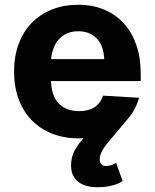

<svg xmlns="http://www.w3.org/2000/svg" viewBox="-20 -568 649 805"><path d="M309 12Q248 12 198 -8Q148 -28 112.5 -64.5Q77 -101 58 -153Q39 -205 39 -268Q39 -331 58 -383Q77 -435 112.5 -471.5Q148 -508 197.5 -528Q247 -548 308 -548Q368 -548 416 -528Q464 -508 498.5 -470.5Q533 -433 551.5 -379.5Q570 -326 570 -258V-228H194Q196 -164 227.5 -133Q259 -102 312 -102Q350 -102 375.5 -118Q401 -134 412 -167L563 -158Q550 -110 517 -71L429 34Q398 72 398 100Q398 114 405.5 121Q413 128 424 128Q436 128 447.5 124Q459 120 467 115L494 191Q480 202 451 209.5Q422 217 390 217Q336 217 307 193.5Q278 170 278 126Q278 94 290 69Q302 44 322 21L330 11Q325 12 319.5 12Q314 12 309 12ZM417 -320Q414 -379 384.5 -408Q355 -437 308 -437Q260 -437 230 -406.5Q200 -376 194 -320Z"/></svg>

Font: Geist
Style: Bold
Weight: 400
Designer: Basement.studio, Andrés Briganti, Mateo Zaragoza
Foundry: Basement.studio, Vercel, Andrés Briganti, Guido Ferreyra, Mateo Zaragoza
Version: Version 1.401